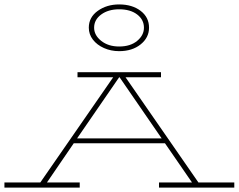

<svg xmlns="http://www.w3.org/2000/svg" viewBox="-25 -846 1078 867"><path d="M648 -721Q648 -676 610 -645.5Q572 -615 513 -615Q476 -615 444.5 -629Q413 -643 394.5 -667Q376 -691 376 -721Q376 -768 416.5 -797Q457 -826 513 -826Q572 -826 610 -797Q648 -768 648 -721ZM400 -721Q400 -687 432 -661.5Q464 -636 513 -636Q564 -636 594.5 -661.5Q625 -687 625 -721Q625 -757 594.5 -780.5Q564 -804 513 -804Q464 -804 432 -780.5Q400 -757 400 -721ZM335 1H-5V-22H157L486 -497H325V-520H702V-497H542L871 -22H1033V1H693V-22H842L720 -199H308L187 -22H335ZM323 -221H705L515 -497H513Z"/></svg>

Font: BhuTuka Expanded One
Style: Regular
Weight: 400
Designer: Erin McLaughlin
Version: Version 1.000; ttfautohint (v1.8.3)